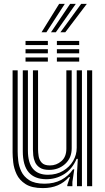

<svg xmlns="http://www.w3.org/2000/svg" viewBox="-20 -964 546 994"><path d="M202 9.8Q144.5 9.8 112.4 -10.9Q80.2 -31.5 66 -62.1Q51.8 -92.8 48.5 -123.5Q45.2 -154.2 45.2 -174.5V-600H71.5V-179.5Q71.5 -160 74.5 -132.1Q77.5 -104.2 90.1 -77Q102.8 -49.8 131.2 -31.4Q159.8 -13 210.5 -13Q259.8 -13 296.8 -32.5Q333.8 -52 358.2 -87.5H364.5L354.8 -22V0H328.5L328.2 -5.5L342 -47.2H337Q287.8 9.8 202 9.8ZM430.8 0V-600H457.2V0ZM234.5 -84.5Q203.8 -84.5 186.5 -95.9Q169.2 -107.2 161.6 -124.4Q154 -141.5 152.2 -159.2Q150.5 -177 150.5 -189.5V-600H177V-191Q177 -175 180 -155.5Q183 -136 196 -121.8Q209 -107.5 238.5 -107.5Q272.2 -107.5 297.9 -129.8Q323.5 -152 323.5 -193.8V-600H351.2V-196.5Q351.2 -146 317.2 -115.2Q283.2 -84.5 234.5 -84.5ZM218.2 -36.2Q159 -36.8 128.5 -72.1Q98 -107.5 98 -181.2V-600H124.5V-184.5Q124.5 -59.2 228 -59.2Q272.2 -59.2 305.9 -79Q339.5 -98.8 358.4 -130.6Q377.2 -162.5 377.2 -198.8V-600H404.2V0H378.5V-65L382.8 -141.5H376.5Q353.8 -88.2 311.5 -62Q269.2 -35.8 218.2 -36.2ZM274.5 -730.8V-752H390V-730.8ZM112.2 -730.8V-752H227.8V-730.8ZM112.2 -687.8V-709.2H227.8V-687.8ZM274.5 -687.8V-709.2H390V-687.8ZM112.2 -645V-666.5H227.8V-645ZM274.5 -645V-666.5H390V-645ZM195 -797 286.2 -944H315.5L220.2 -797ZM292.8 -797 400.2 -944H429.5L318 -797ZM244 -797 343.2 -944H372.5L269 -797Z"/></svg>

Font: Big Shoulders Inline Text ExtraBold
Style: Regular
Weight: 800
Designer: Patric King
Foundry: XO Type Co
Version: Version 1.000